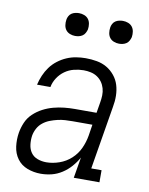

<svg xmlns="http://www.w3.org/2000/svg" viewBox="-84 -793 667 862"><g transform="rotate(10 250.0 -362.0)"><path d="M161 8Q161 8 161 8Q161 8 161 8Q129 8 100 -3Q71 -14 53.5 -38Q36 -62 32 -93.5Q28 -125 33 -156Q37 -180 47 -203.5Q57 -227 76 -245Q95 -263 118 -275Q141 -287 165.5 -293.5Q190 -300 214 -302.5Q238 -305 262 -305H361L369 -353Q372 -370 372.5 -386.5Q373 -403 368.5 -418.5Q364 -434 355 -446.5Q346 -459 333 -467.5Q320 -476 304 -479.5Q288 -483 271 -483Q250 -483 227.5 -477.5Q205 -472 186 -458.5Q167 -445 154 -425Q141 -405 137 -383H76Q81 -405 90 -426Q99 -447 112.5 -465.5Q126 -484 145 -498.5Q164 -513 185 -522Q206 -531 228 -534.5Q250 -538 271 -538Q297 -538 322 -533.5Q347 -529 367.5 -517Q388 -505 403.5 -486Q419 -467 426 -444Q433 -421 433.5 -395.5Q434 -370 429 -344L381 -55H428V0H311L327 -95Q315 -73 297.5 -53Q280 -33 257.5 -18.5Q235 -4 210.5 2Q186 8 161 8ZM177 -47Q206 -47 236 -57.5Q266 -68 289.5 -89.5Q313 -111 326 -139.5Q339 -168 344 -198L352 -249H262Q245 -249 228 -248Q211 -247 194 -243Q177 -239 160 -232.5Q143 -226 128.5 -214.5Q114 -203 105.5 -187Q97 -171 94 -154Q91 -134 93.5 -113Q96 -92 107 -76.5Q118 -61 137 -54Q156 -47 177 -47ZM406 -628Q394 -628 382.5 -632.5Q371 -637 364 -646Q357 -655 355 -667.5Q353 -680 355 -693Q356 -701 360.5 -709.5Q365 -718 372.5 -723Q380 -728 389 -730Q398 -732 406 -732Q419 -732 430.5 -727.5Q442 -723 449 -714Q456 -705 458 -692.5Q460 -680 458 -667Q456 -659 451.5 -650.5Q447 -642 439.5 -637Q432 -632 423.5 -630Q415 -628 406 -628ZM206 -628Q194 -628 182.5 -632.5Q171 -637 164 -646Q157 -655 155 -667.5Q153 -680 155 -693Q156 -701 160.5 -709.5Q165 -718 172.5 -723Q180 -728 189 -730Q198 -732 206 -732Q219 -732 230.5 -727.5Q242 -723 249 -714Q256 -705 258 -692.5Q260 -680 258 -667Q256 -659 251.5 -650.5Q247 -642 239.5 -637Q232 -632 223.5 -630Q215 -628 206 -628Z"/></g></svg>

Font: Iosevka Slab Light Oblique
Style: Regular
Weight: 300
Italic angle: -9°
Monospace: yes
Designer: Belleve Invis
Foundry: Belleve Invis
Version: Version 11.1.1; ttfautohint (v1.8.3)